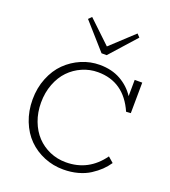

<svg xmlns="http://www.w3.org/2000/svg" viewBox="-172 -1098 1098 1237"><g transform="rotate(20 377.5 -479.5)"><path d="M417 -773.9H381.8L224.1 -952.1L245.1 -973.1L398.9 -827.1L556.2 -973.1L576.2 -952.1ZM402.8 -651.9Q346.7 -651.9 295.9 -629.6Q245.1 -607.4 207 -568.1Q168.9 -528.8 146.5 -470.2Q124 -411.6 124 -342.8Q124 -274.9 145.8 -217.3Q167.5 -159.7 205.1 -119.9Q242.7 -80.1 294.2 -57.6Q345.7 -35.2 404.8 -35.2Q560.1 -35.2 653.8 -166L690.9 -133.8Q670.9 -104.5 645.8 -80.3Q620.6 -56.2 585.9 -33.7Q551.3 -11.2 504.6 1.5Q458 14.2 404.8 14.2Q335 14.2 272.9 -11.5Q210.9 -37.1 165 -83Q119.1 -128.9 92.5 -196.3Q65.9 -263.7 65.9 -342.8Q65.9 -422.4 93.3 -490.2Q120.6 -558.1 166.7 -603.5Q212.9 -648.9 272.9 -674.6Q333 -700.2 397.9 -700.2Q480.5 -700.2 541.7 -665.8Q603 -631.3 640.1 -574.2L641.1 -686H692.9L690.9 -476.1L659.2 -474.1Q581.1 -651.9 402.8 -651.9Z"/></g></svg>

Font: BioRhyme Light
Style: Regular
Weight: 300
Designer: Aoife Mooney
Foundry: Aoife Mooney Type
Version: Version 1.500;PS 001.500;hotconv 1.0.88;makeotf.lib2.5.64775